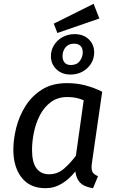

<svg xmlns="http://www.w3.org/2000/svg" viewBox="-20 -975 609 1007"><path d="M331 -539Q382 -539 426.5 -527.5Q471 -516 516 -494L462 -120Q458 -92 463.5 -76.5Q469 -61 494 -51L468 12Q442 8 422 -1.5Q402 -11 390.5 -29.5Q379 -48 375 -76Q344 -36 304.5 -12Q265 12 218 12Q137 12 93.5 -43.5Q50 -99 50 -190Q50 -244 65 -304.5Q80 -365 113.5 -418.5Q147 -472 200.5 -505.5Q254 -539 331 -539ZM333 -466Q283 -466 247.5 -440Q212 -414 190 -372Q168 -330 158 -281.5Q148 -233 148 -189Q148 -123 171.5 -92Q195 -61 237 -61Q281 -61 314 -89Q347 -117 378 -158L419 -449Q398 -458 378.5 -462Q359 -466 333 -466ZM371 -796Q418 -796 446 -768.5Q474 -741 474 -700Q474 -668 457.5 -641.5Q441 -615 413 -599.5Q385 -584 350 -584Q304 -584 275.5 -612Q247 -640 247 -680Q247 -712 263.5 -738.5Q280 -765 308.5 -780.5Q337 -796 371 -796ZM369 -746Q339 -746 323.5 -726.5Q308 -707 308 -681Q308 -659 319 -646.5Q330 -634 352 -634Q383 -634 398.5 -655Q414 -676 414 -700Q414 -723 402 -734.5Q390 -746 369 -746ZM262 -851 471 -955 501 -878 281 -802Z"/></svg>

Font: Fira Sans Variable
Style: Italic
Weight: 397
Italic angle: -8°
Designer: Carrois Corporate & Edenspiekermann AG
Foundry: Carrois Corporate GbR & Edenspiekermann AG
Version: Version 4.202